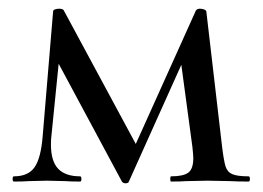

<svg xmlns="http://www.w3.org/2000/svg" viewBox="-20 -417 604 441"><path d="M551 0Q524 0 509 -1L457 -2L408 -1Q396 0 373 0Q371 0 371 -6Q371 -12 373 -12Q401 -12 412.5 -20.5Q424 -29 424 -54Q424 -59 422 -79L393 -294L431 -345L276 0Q275 4 268 4Q263 4 260 0L107 -285L120 -323L98 -104Q97 -97 97 -85Q97 -47 113.5 -29.5Q130 -12 164 -12Q167 -12 167 -6Q167 0 164 0Q142 0 130 -1L88 -2L46 -1Q34 0 12 0Q9 0 9 -6Q9 -12 12 -12Q45 -12 59.5 -33Q74 -54 78 -104L102 -391Q102 -394 106.5 -395.5Q111 -397 116 -397Q123 -397 126 -394L298 -75L280 -60L430 -393Q433 -397 439 -397Q445 -397 449.5 -395Q454 -393 454 -390L490 -81Q494 -48 498 -35Q502 -22 513.5 -17Q525 -12 551 -12Q554 -12 554 -6Q554 0 551 0Z"/></svg>

Font: Cormorant Infant Medium
Style: Regular
Weight: 500
Designer: Christian Thalmann (Catharsis Fonts)
Foundry: Catharsis Fonts
Version: Version 4.000